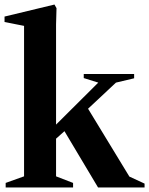

<svg xmlns="http://www.w3.org/2000/svg" viewBox="-29 -826 657 846"><path d="M-4 0V-20L77 -49V-712L-9 -729V-753L211 -806L220 -790L218 -718V-277L404 -462L340 -482V-500H562V-481L482 -462L359 -347L541 -48L608 -17V0H403L255 -248L218 -215V-49L293 -20V0Z"/></svg>

Font: Wittgenstein
Style: Bold
Weight: 700
Designer: Jörg Drees
Foundry: Jörg Drees
Version: Version 1.303; ttfautohint (v1.8.4.7-5d5b)